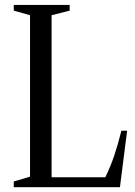

<svg xmlns="http://www.w3.org/2000/svg" viewBox="-20 -782 564 802"><path d="M37.5 0V-24L105.5 -44V-718.5L37.5 -737.5V-761.5H271V-737.5L195.5 -718.5V-41.5H420Q442 -87 457.5 -133Q473 -179 487 -236H511L481 0Z"/></svg>

Font: Libre Caslon Condensed
Style: Regular
Weight: 400
Designer: Pablo Impallari, Rodrigo Fuenzalida, Katja Schimmel, Ertekin Erdin
Foundry: Pablo Impallari, Rodrigo Fuenzalida
Version: Version 2.000; ttfautohint (v1.8.4.7-5d5b);gftools[0.9.33]